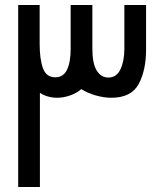

<svg xmlns="http://www.w3.org/2000/svg" viewBox="-20 -745 640 765"><path d="M52.5 -725H138V-570.5Q138 -510 151 -473.5Q164 -437 200.5 -437Q232.5 -437 247 -467.2Q261.5 -497.5 261.5 -549.5V-725H348V-550.5Q348 -492.5 365.2 -464.2Q382.5 -436 412 -436Q444.5 -436 460 -469Q475.5 -502 475.5 -550.5V-725H562V-548Q562 -465 532.5 -410.2Q503 -355.5 423.5 -355.5Q393.5 -355.5 360.8 -365Q328 -374.5 304 -390Q285 -373.5 258.8 -364.5Q232.5 -355.5 207.5 -355.5Q169.5 -355.5 139 -375V0H52.5Z"/></svg>

Font: JuliaMono Medium
Style: Regular
Weight: 500
Monospace: yes
Designer: cormullion
Foundry: corm
Version: Version 0.054; ttfautohint (v1.8.4)